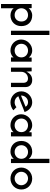

<svg xmlns="http://www.w3.org/2000/svg" viewBox="1410 -2228 1018 3879"><g transform="rotate(90 1919.5 -288.0)"><path d="M507 -208Q507 -161 491 -121Q475 -81 446 -52Q417 -23 376.5 -6.5Q336 10 288 10Q263 10 240.5 4.5Q218 -1 199 -10.5Q180 -20 166 -31.5Q152 -43 145 -55Q145 -50 145.5 -44.5Q146 -39 146 -34V201H60V-418H143Q143 -406 144.5 -388.5Q146 -371 146 -357Q154 -369 167.5 -381.5Q181 -394 199.5 -404.5Q218 -415 241 -422Q264 -429 292 -429Q340 -429 379.5 -413.5Q419 -398 447.5 -369.5Q476 -341 491.5 -300Q507 -259 507 -208ZM405 -156.5Q414 -181 414 -210Q414 -239 405 -263.5Q396 -288 379 -306Q362 -324 338 -334.5Q314 -345 284 -345Q254 -345 228.5 -334.5Q203 -324 185 -306Q167 -288 156.5 -263.5Q146 -239 146 -210Q146 -181 156.5 -156Q167 -131 185 -113Q203 -95 228.5 -84.5Q254 -74 284 -74Q314 -74 338 -84.5Q362 -95 379 -113.5Q396 -132 405 -156.5Z M686 0H601V-777H686Z M874.5 -263.5Q864 -239 864 -210Q864 -181 874.5 -156Q885 -131 903 -113Q921 -95 946 -84.5Q971 -74 1001 -74Q1031 -74 1056.5 -84.5Q1082 -95 1100.5 -113.5Q1119 -132 1129 -156.5Q1139 -181 1139 -210Q1139 -239 1129 -263.5Q1119 -288 1100.5 -306Q1082 -324 1056.5 -334.5Q1031 -345 1001 -345Q971 -345 946 -334.5Q921 -324 903 -306Q885 -288 874.5 -263.5ZM778 -205Q778 -251 795.5 -291.5Q813 -332 843 -362.5Q873 -393 912.5 -411Q952 -429 997 -429Q1027 -429 1052 -421.5Q1077 -414 1095 -403Q1113 -392 1124 -380Q1135 -368 1139 -359L1143 -418H1225V0H1139V-53Q1134 -45 1123 -34Q1112 -23 1094.5 -13.5Q1077 -4 1053 3Q1029 10 998 10Q950 10 909.5 -7.5Q869 -25 840 -54.5Q811 -84 794.5 -123Q778 -162 778 -205Z M1345 -418H1420Q1422 -387 1423.5 -361.5Q1425 -336 1427 -311Q1450 -365 1492.5 -397Q1535 -429 1597 -429Q1660 -429 1698 -394Q1736 -359 1738 -304V0H1652V-265Q1650 -297 1630 -319.5Q1610 -342 1567 -344Q1537 -344 1512 -333.5Q1487 -323 1469 -305Q1451 -287 1440.5 -262Q1430 -237 1430 -207V0H1345Z M2136 -295Q2124 -320 2098 -332.5Q2072 -345 2045 -345Q2016 -345 1991.5 -334Q1967 -323 1949 -304.5Q1931 -286 1920.5 -262Q1910 -238 1910 -213Q1910 -208 1910.5 -206Q1911 -204 1911 -203Q1937 -213 1967.5 -225.5Q1998 -238 2028 -250.5Q2058 -263 2086 -274.5Q2114 -286 2136 -295ZM2208 -49Q2178 -22 2135 -6Q2092 10 2047 10Q2001 10 1960.5 -7.5Q1920 -25 1890 -54.5Q1860 -84 1842.5 -124Q1825 -164 1825 -209Q1825 -254 1842.5 -294Q1860 -334 1890 -364Q1920 -394 1959.5 -411.5Q1999 -429 2044 -429Q2115 -429 2167.5 -386.5Q2220 -344 2243 -275Q2212 -264 2172 -248Q2132 -232 2089 -214.5Q2046 -197 2003 -180Q1960 -163 1923 -149Q1940 -115 1972.5 -94.5Q2005 -74 2045 -74Q2072 -74 2099.5 -84Q2127 -94 2144 -111Z M2384.5 -263.5Q2374 -239 2374 -210Q2374 -181 2384.5 -156Q2395 -131 2413 -113Q2431 -95 2456 -84.5Q2481 -74 2511 -74Q2541 -74 2566.5 -84.5Q2592 -95 2610.5 -113.5Q2629 -132 2639 -156.5Q2649 -181 2649 -210Q2649 -239 2639 -263.5Q2629 -288 2610.5 -306Q2592 -324 2566.5 -334.5Q2541 -345 2511 -345Q2481 -345 2456 -334.5Q2431 -324 2413 -306Q2395 -288 2384.5 -263.5ZM2288 -205Q2288 -251 2305.5 -291.5Q2323 -332 2353 -362.5Q2383 -393 2422.5 -411Q2462 -429 2507 -429Q2537 -429 2562 -421.5Q2587 -414 2605 -403Q2623 -392 2634 -380Q2645 -368 2649 -359L2653 -418H2735V0H2649V-53Q2644 -45 2633 -34Q2622 -23 2604.5 -13.5Q2587 -4 2563 3Q2539 10 2508 10Q2460 10 2419.5 -7.5Q2379 -25 2350 -54.5Q2321 -84 2304.5 -123Q2288 -162 2288 -205Z M2923.5 -263.5Q2913 -239 2913 -210Q2913 -181 2923.5 -156Q2934 -131 2952 -113Q2970 -95 2995 -84.5Q3020 -74 3050 -74Q3080 -74 3105.5 -84.5Q3131 -95 3149.5 -113.5Q3168 -132 3178 -156.5Q3188 -181 3188 -210Q3188 -239 3178 -263.5Q3168 -288 3149.5 -306Q3131 -324 3105.5 -334.5Q3080 -345 3050 -345Q3020 -345 2995 -334.5Q2970 -324 2952 -306Q2934 -288 2923.5 -263.5ZM2827 -209Q2827 -258 2843.5 -298.5Q2860 -339 2889 -368Q2918 -397 2957.5 -413Q2997 -429 3043 -429Q3074 -429 3098.5 -421.5Q3123 -414 3140.5 -403.5Q3158 -393 3170 -380Q3182 -367 3188 -357V-777H3274V0H3188V-31Q3188 -37 3189 -44.5Q3190 -52 3190 -57Q3180 -45 3166.5 -33.5Q3153 -22 3135 -12Q3117 -2 3093.5 4Q3070 10 3040 10Q2990 10 2950.5 -7.5Q2911 -25 2883.5 -54.5Q2856 -84 2841.5 -124Q2827 -164 2827 -209Z M3460.5 -262Q3450 -237 3450 -209Q3450 -181 3460.5 -156.5Q3471 -132 3489.5 -113.5Q3508 -95 3532.5 -84.5Q3557 -74 3585 -74Q3613 -74 3638 -84.5Q3663 -95 3681.5 -113.5Q3700 -132 3711 -156.5Q3722 -181 3722 -209Q3722 -237 3711 -262Q3700 -287 3681.5 -305.5Q3663 -324 3638 -334.5Q3613 -345 3585 -345Q3557 -345 3532.5 -334.5Q3508 -324 3489.5 -305.5Q3471 -287 3460.5 -262ZM3365 -210Q3365 -255 3382.5 -295Q3400 -335 3430 -364.5Q3460 -394 3500.5 -411.5Q3541 -429 3588 -429Q3635 -429 3675.5 -411.5Q3716 -394 3745.5 -364.5Q3775 -335 3791.5 -295Q3808 -255 3808 -210Q3808 -165 3791.5 -125Q3775 -85 3745.5 -55Q3716 -25 3675.5 -7.5Q3635 10 3587 10Q3541 10 3500.5 -6Q3460 -22 3430 -51Q3400 -80 3382.5 -120.5Q3365 -161 3365 -210Z"/></g></svg>

Font: JosefinSans
Style: SemiBold
Weight: 600
Designer: Santiago Orozco
Foundry: Typemade
Version: Version 1.0 ; ttfautohint (v1.3)